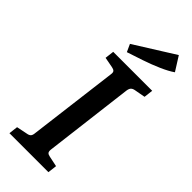

<svg xmlns="http://www.w3.org/2000/svg" viewBox="-248 -799 836 836"><g transform="rotate(45 170.0 -381.0)"><path d="M18 0 23 -42 72 -52Q85 -54 90.5 -60Q96 -66 97 -80L149 -494Q151 -507 146 -512Q141 -517 130 -519L82 -528L87 -570H327L322 -528L273 -519Q261 -517 255 -511Q249 -505 247 -491L196 -76Q195 -64 199.5 -59Q204 -54 215 -52L263 -42L258 0ZM130 -611 114 -646 299 -762 340 -697Q317 -681 280.5 -665Q244 -649 204 -635.5Q164 -622 130 -611Z"/></g></svg>

Font: Rasa Medium
Style: Italic
Weight: 500
Italic angle: -7.10001°
Designer: Anna Giedrys (Yrsa+Rasa design), David Brezina (Yrsa art-direction, Rasa art-direction, design)
Foundry: Rosetta Type Foundry
Version: Version 2.004